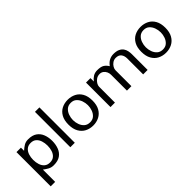

<svg xmlns="http://www.w3.org/2000/svg" viewBox="59 -1432 2410 2410"><g transform="rotate(-45 1263.5 -227.5)"><path d="M393.6 -216.8Q393.6 -171.9 380.9 -132.3Q368.2 -92.8 340.3 -68.4Q312.5 -43.9 266.6 -43.9Q220.7 -43.9 192.4 -68.4Q164.1 -92.8 151.4 -132.3Q138.7 -171.9 138.7 -216.8Q138.7 -261.7 151.4 -301.3Q164.1 -340.8 192.4 -365.7Q220.7 -390.6 266.6 -390.6Q312.5 -390.6 340.3 -365.7Q368.2 -340.8 380.9 -301.3Q393.6 -261.7 393.6 -216.8ZM477.5 -216.8Q477.5 -280.3 457.5 -332Q437.5 -383.8 393.6 -414.6Q349.6 -445.3 275.4 -445.3Q232.4 -445.3 201.2 -426.3Q169.9 -407.2 138.7 -378.9V-434.6H59.6V172.9H138.7V-44.9Q167 -23.4 199.7 -4.9Q232.4 13.7 275.4 13.7Q349.6 13.7 393.6 -17.1Q437.5 -47.9 457.5 -100.6Q477.5 -153.3 477.5 -216.8Z M660.2 0V-627.9H581.1V0Z M1110.4 -216.8Q1110.4 -175.8 1096.2 -136.2Q1082 -96.7 1053.2 -70.8Q1024.4 -44.9 978.5 -44.9Q931.6 -44.9 902.3 -70.8Q873 -96.7 858.9 -136.2Q844.7 -175.8 844.7 -216.8Q844.7 -257.8 858.9 -297.9Q873 -337.9 902.3 -364.3Q931.6 -390.6 978.5 -390.6Q1024.4 -390.6 1053.2 -364.3Q1082 -337.9 1096.2 -297.9Q1110.4 -257.8 1110.4 -216.8ZM1192.4 -216.8Q1192.4 -294.9 1163.6 -345.7Q1134.8 -396.5 1085.9 -420.9Q1037.1 -445.3 978.5 -445.3Q918.9 -445.3 870.6 -420.9Q822.3 -396.5 793.5 -345.7Q764.6 -294.9 764.6 -216.8Q764.6 -139.6 793.5 -88.9Q822.3 -38.1 870.6 -13.2Q918.9 11.7 978.5 11.7Q1037.1 11.7 1085.9 -13.2Q1134.8 -38.1 1163.6 -88.9Q1192.4 -139.6 1192.4 -216.8Z M1953.1 0V-281.2Q1953.1 -307.6 1947.3 -336.4Q1941.4 -365.2 1924.8 -389.6Q1908.2 -414.1 1876 -429.7Q1843.8 -445.3 1791 -445.3Q1750 -445.3 1714.8 -427.2Q1679.7 -409.2 1650.4 -369.1Q1627 -407.2 1596.2 -426.3Q1565.4 -445.3 1502 -445.3Q1460 -445.3 1428.2 -425.8Q1396.5 -406.2 1373 -375V-434.6H1293.9V0H1373V-281.2Q1373 -303.7 1388.2 -329.1Q1403.3 -354.5 1429.7 -372.6Q1456.1 -390.6 1490.2 -390.6Q1519.5 -390.6 1541 -375Q1562.5 -359.4 1574.2 -334.5Q1585.9 -309.6 1585.9 -281.2V0H1665V-281.2Q1665 -304.7 1679.7 -330.1Q1694.3 -355.5 1719.7 -373Q1745.1 -390.6 1776.4 -390.6Q1827.1 -390.6 1850.6 -360.4Q1874 -330.1 1874 -281.2V0Z M2403.3 -216.8Q2403.3 -175.8 2389.2 -136.2Q2375 -96.7 2346.2 -70.8Q2317.4 -44.9 2271.5 -44.9Q2224.6 -44.9 2195.3 -70.8Q2166 -96.7 2151.9 -136.2Q2137.7 -175.8 2137.7 -216.8Q2137.7 -257.8 2151.9 -297.9Q2166 -337.9 2195.3 -364.3Q2224.6 -390.6 2271.5 -390.6Q2317.4 -390.6 2346.2 -364.3Q2375 -337.9 2389.2 -297.9Q2403.3 -257.8 2403.3 -216.8ZM2485.4 -216.8Q2485.4 -294.9 2456.5 -345.7Q2427.7 -396.5 2378.9 -420.9Q2330.1 -445.3 2271.5 -445.3Q2211.9 -445.3 2163.6 -420.9Q2115.2 -396.5 2086.4 -345.7Q2057.6 -294.9 2057.6 -216.8Q2057.6 -139.6 2086.4 -88.9Q2115.2 -38.1 2163.6 -13.2Q2211.9 11.7 2271.5 11.7Q2330.1 11.7 2378.9 -13.2Q2427.7 -38.1 2456.5 -88.9Q2485.4 -139.6 2485.4 -216.8Z"/></g></svg>

Font: Namkio Khamti
Style: Regular
Weight: 400
Designer: Debbi Hosken
Foundry: SIL International
Version: Version 3.917